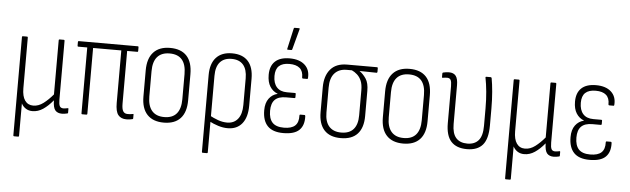

<svg xmlns="http://www.w3.org/2000/svg" viewBox="-52 -893 4181 1275"><g transform="rotate(5 2038.0 -255.0)"><path d="M72 185Q67 185 67 179V-476Q67 -482 72 -482H101Q106 -482 106 -476V-138Q106 -85 125.5 -57Q145 -29 181 -29Q216 -29 248.5 -53.5Q281 -78 312 -115V-476Q312 -482 317 -482H346Q351 -482 351 -476V-84Q351 -54 357.5 -41Q364 -28 383 -28Q390 -28 397 -29.5Q404 -31 411 -32Q416 -34 416 -28V-2Q416 2 412 3Q404 5 394 6.5Q384 8 376 8Q346 8 331 -9.5Q316 -27 315 -75V-76Q283 -37 249.5 -14.5Q216 8 179 8Q153 8 134 -4.5Q115 -17 105 -37V179Q105 185 100 185Z M806 8Q769 8 750.5 -15Q732 -38 732 -95V-445H544V-6Q544 0 538 0H509Q505 0 505 -6V-445H445Q440 -445 440 -451V-476Q440 -482 445 -482H840Q844 -482 844 -476V-451Q844 -445 840 -445H771V-94Q771 -58 780.5 -43Q790 -28 810 -28Q819 -28 827.5 -28.5Q836 -29 844 -31Q850 -34 850 -28V-3Q850 2 846 3Q838 5 827.5 6.5Q817 8 806 8Z M1054 8Q982 8 943.5 -33Q905 -74 905 -154V-327Q905 -407 943.5 -448.5Q982 -490 1054 -490Q1127 -490 1165 -449Q1203 -408 1203 -327V-154Q1203 -74 1165 -33Q1127 8 1054 8ZM1054 -29Q1109 -29 1136.5 -61.5Q1164 -94 1164 -157V-325Q1164 -389 1136.5 -421Q1109 -453 1054 -453Q1000 -453 972 -421Q944 -389 944 -325V-157Q944 -94 972 -61.5Q1000 -29 1054 -29Z M1329 185Q1324 185 1324 179V-333Q1324 -409 1361 -449.5Q1398 -490 1467 -490Q1537 -490 1573.5 -450Q1610 -410 1610 -333V-154Q1610 -76 1576 -34Q1542 8 1480 8Q1450 8 1417.5 -2Q1385 -12 1353 -29V-67Q1382 -51 1412.5 -40Q1443 -29 1473 -29Q1519 -29 1545 -61.5Q1571 -94 1571 -155V-332Q1571 -392 1544.5 -422.5Q1518 -453 1467 -453Q1417 -453 1390 -422.5Q1363 -392 1363 -331V179Q1363 185 1358 185Z M1851 8Q1780 8 1746 -27.5Q1712 -63 1712 -132Q1712 -181 1734 -210.5Q1756 -240 1791 -248V-249Q1759 -261 1740 -291Q1721 -321 1721 -369Q1721 -428 1754 -459Q1787 -490 1851 -490Q1916 -490 1951.5 -458Q1987 -426 1983 -371Q1983 -364 1978 -364H1950Q1944 -364 1944 -370Q1945 -412 1921.5 -432.5Q1898 -453 1852 -453Q1806 -453 1783 -431.5Q1760 -410 1760 -365Q1760 -317 1783.5 -290.5Q1807 -264 1852 -264H1906Q1911 -264 1911 -259V-236Q1911 -230 1906 -230H1849Q1799 -230 1775 -206Q1751 -182 1751 -132Q1751 -80 1775 -54Q1799 -28 1852 -28Q1903 -28 1926.5 -50Q1950 -72 1948 -118Q1948 -124 1953 -124H1982Q1986 -124 1987 -117Q1990 -56 1957.5 -24Q1925 8 1851 8ZM1832 -546Q1828 -546 1829 -552L1860 -690Q1861 -693 1862.5 -694Q1864 -695 1866 -695H1895Q1901 -695 1899 -688L1862 -550Q1860 -546 1856 -546Z M2234 8Q2161 8 2123.5 -33Q2086 -74 2086 -152V-318Q2086 -394 2123.5 -438Q2161 -482 2234 -482H2434Q2439 -482 2439 -476V-451Q2439 -449 2437.5 -447Q2436 -445 2434 -445L2321 -447V-446Q2345 -429 2364 -400.5Q2383 -372 2383 -319V-152Q2383 -74 2345.5 -33Q2308 8 2234 8ZM2234 -29Q2288 -29 2315.5 -60.5Q2343 -92 2343 -153V-320Q2343 -359 2332.5 -383.5Q2322 -408 2304.5 -423.5Q2287 -439 2269 -447H2234Q2183 -447 2154 -415Q2125 -383 2125 -319V-153Q2125 -92 2153 -60.5Q2181 -29 2234 -29Z M2650 8Q2578 8 2539.5 -33Q2501 -74 2501 -154V-327Q2501 -407 2539.5 -448.5Q2578 -490 2650 -490Q2723 -490 2761 -449Q2799 -408 2799 -327V-154Q2799 -74 2761 -33Q2723 8 2650 8ZM2650 -29Q2705 -29 2732.5 -61.5Q2760 -94 2760 -157V-325Q2760 -389 2732.5 -421Q2705 -453 2650 -453Q2596 -453 2568 -421Q2540 -389 2540 -325V-157Q2540 -94 2568 -61.5Q2596 -29 2650 -29Z M3075 8Q3005 8 2969.5 -31Q2934 -70 2934 -153V-399Q2934 -428 2927.5 -440.5Q2921 -453 2903 -453Q2896 -453 2888.5 -452Q2881 -451 2874 -450Q2869 -449 2869 -454V-478Q2869 -484 2874 -485Q2882 -487 2892.5 -488.5Q2903 -490 2913 -490Q2944 -490 2958.5 -471Q2973 -452 2973 -409V-151Q2973 -88 2999 -58.5Q3025 -29 3075 -29Q3123 -29 3149 -59Q3175 -89 3175 -156V-271Q3175 -331 3170 -383.5Q3165 -436 3157 -476Q3156 -482 3163 -482H3192Q3196 -482 3198 -476Q3205 -438 3209.5 -386Q3214 -334 3214 -274V-161Q3214 -72 3179.5 -32Q3145 8 3075 8Z M3350 185Q3345 185 3345 179V-476Q3345 -482 3350 -482H3379Q3384 -482 3384 -476V-138Q3384 -85 3403.5 -57Q3423 -29 3459 -29Q3494 -29 3526.5 -53.5Q3559 -78 3590 -115V-476Q3590 -482 3595 -482H3624Q3629 -482 3629 -476V-84Q3629 -54 3635.5 -41Q3642 -28 3661 -28Q3668 -28 3675 -29.5Q3682 -31 3689 -32Q3694 -34 3694 -28V-2Q3694 2 3690 3Q3682 5 3672 6.5Q3662 8 3654 8Q3624 8 3609 -9.5Q3594 -27 3593 -75V-76Q3561 -37 3527.5 -14.5Q3494 8 3457 8Q3431 8 3412 -4.5Q3393 -17 3383 -37V179Q3383 185 3378 185Z M3893 8Q3822 8 3788 -27.5Q3754 -63 3754 -132Q3754 -181 3776 -210.5Q3798 -240 3833 -248V-249Q3801 -261 3782 -291Q3763 -321 3763 -369Q3763 -428 3796 -459Q3829 -490 3893 -490Q3958 -490 3993.5 -458Q4029 -426 4025 -371Q4025 -364 4020 -364H3992Q3986 -364 3986 -370Q3987 -412 3963.5 -432.5Q3940 -453 3894 -453Q3848 -453 3825 -431.5Q3802 -410 3802 -365Q3802 -317 3825.5 -290.5Q3849 -264 3894 -264H3948Q3953 -264 3953 -259V-236Q3953 -230 3948 -230H3891Q3841 -230 3817 -206Q3793 -182 3793 -132Q3793 -80 3817 -54Q3841 -28 3894 -28Q3945 -28 3968.5 -50Q3992 -72 3990 -118Q3990 -124 3995 -124H4024Q4028 -124 4029 -117Q4032 -56 3999.5 -24Q3967 8 3893 8Z"/></g></svg>

Font: Sofia Sans Condensed ExtraLight
Style: Regular
Weight: 250
Version: Version 4.100